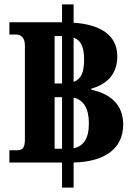

<svg xmlns="http://www.w3.org/2000/svg" viewBox="-20 -780 599 879"><path d="M23 -36H264V79H317V-36C460 -39 544 -100 544 -210C544 -304 481 -352 398 -369V-374C461 -392 517 -433 517 -522C517 -621 437 -668 317 -676V-760H264V-678H23V-622H55C72 -622 94 -611 94 -572V-142C94 -102 83 -92 57 -92H23ZM230 -398V-615H264V-398ZM365 -507C365 -450 352 -418 317 -405V-608C351 -595 365 -565 365 -507ZM230 -99V-335H264V-99ZM387 -215C387 -143 360 -110 317 -101V-333C362 -323 387 -284 387 -215Z"/></svg>

Font: Noto Serif Thai Black
Style: Regular
Weight: 900
Designer: Monotype Design Team
Foundry: Monotype Imaging Inc.
Version: Version 2.002